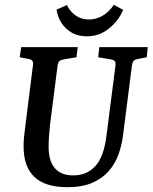

<svg xmlns="http://www.w3.org/2000/svg" viewBox="-20 -766 634 798"><path d="M260 12Q168 12 123 -30.5Q78 -73 78 -158Q78 -174 79.5 -192.5Q81 -211 84 -232L117 -495Q119 -507 114.5 -513Q110 -519 99 -521L62 -528L68 -570H303L298 -528L244 -519Q235 -517 228.5 -513.5Q222 -510 219 -491L188 -248Q186 -228 184 -203Q182 -178 182 -156Q182 -98 207.5 -67.5Q233 -37 284 -37Q319 -37 344 -50.5Q369 -64 385 -86.5Q401 -109 410 -140Q419 -171 423 -206L460 -494Q461 -507 457 -512Q453 -517 442 -519L388 -528L393 -570H594L590 -528L554 -521Q541 -519 535.5 -513Q530 -507 528 -491L492 -209Q487 -165 473 -125.5Q459 -86 432 -55Q405 -24 363 -6Q321 12 260 12ZM340 -615Q305 -615 278 -630.5Q251 -646 235 -671.5Q219 -697 215 -726L258 -745Q271 -718 294.5 -701.5Q318 -685 349 -685Q380 -685 407 -701Q434 -717 453 -746L492 -725Q473 -680 433 -647.5Q393 -615 340 -615Z"/></svg>

Font: Rasa Medium
Style: Italic
Weight: 500
Italic angle: -7.10001°
Designer: Anna Giedrys (Yrsa+Rasa design), David Brezina (Yrsa art-direction, Rasa art-direction, design)
Foundry: Rosetta Type Foundry
Version: Version 2.004